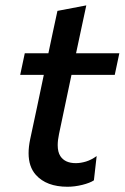

<svg xmlns="http://www.w3.org/2000/svg" viewBox="-20 -700 475 732"><path d="M237.5 12Q157 12 116.5 -33.5Q89 -64.5 89 -116Q89 -140.5 95 -169Q109 -234 121.5 -293Q134 -352 147 -414.5H57L74.5 -497H164.5Q173.5 -540.5 181.8 -578.8Q190 -617 199 -658.5L309 -679.5Q298.5 -630 289.5 -588.5Q280.5 -547 270 -497H435L417.5 -414.5H252.5L205 -189Q200 -165.5 200 -146.5Q200 -120.5 210 -105Q227.5 -78 269 -78Q287.5 -78 308 -84.2Q328.5 -90.5 348.5 -105L338 -12.5Q323 -2.5 293.8 4.8Q264.5 12 237.5 12Z"/></svg>

Font: Heraclito Medium
Style: Italic
Weight: 500
Italic angle: -12°
Designer: Kostas Bartsokas (font) & Cristiano Sobral (main changes)
Foundry: Kostas Bartsokas (font) & Cristiano Sobral (main changes)
Version: Version 1.00;July 8, 2020;FontCreator 13.0.0.2655 64-bit